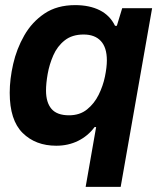

<svg xmlns="http://www.w3.org/2000/svg" viewBox="-20 -558 651 751"><path d="M315 173 356 -61H350Q324 -26 285.5 -7Q247 12 200 12Q119 12 68.5 -38Q18 -88 18 -195Q18 -248 31.5 -307.5Q45 -367 75 -419.5Q105 -472 154 -505Q203 -538 274 -538Q330 -538 370 -518Q410 -498 430 -457H437L458 -526H575L452 173ZM250 -107Q292 -107 320.5 -130Q349 -153 366 -187.5Q383 -222 390.5 -258.5Q398 -295 398 -322Q398 -372 374.5 -397.5Q351 -423 307 -423Q262 -423 233 -400Q204 -377 188.5 -341.5Q173 -306 166.5 -269Q160 -232 160 -204Q160 -157 181.5 -132Q203 -107 250 -107Z"/></svg>

Font: Archivo VF Beta
Style: Italic
Weight: 400
Italic angle: -10°
Designer: Hector Gatti
Foundry: Omnibus-Type
Version: Version 1.002